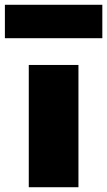

<svg xmlns="http://www.w3.org/2000/svg" viewBox="-42 -784 448 804"><path d="M78.5 0H286.5V-512H78.5ZM-21.5 -624H386.5V-764H-21.5Z"/></svg>

Font: Spartan Black
Style: Regular
Weight: 900
Designer: Matt Bailey, Mirko Velimirovic
Foundry: Matt Bailey
Version: Version 1.003; ttfautohint (v1.8.3)